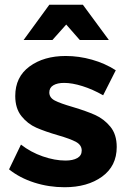

<svg xmlns="http://www.w3.org/2000/svg" viewBox="-20 -780 539 806"><path d="M249 -432Q221 -432 204 -422Q187 -412 187 -392Q187 -370 210 -358Q233 -346 285 -331Q342 -314 379 -297.5Q416 -281 443 -248.5Q470 -216 470 -163Q470 -83 408.5 -38.5Q347 6 251 6Q185 6 124 -13.5Q63 -33 18 -69L68 -173Q109 -141 159.5 -123.5Q210 -106 255 -106Q286 -106 304.5 -116.5Q323 -127 323 -148Q323 -171 299.5 -184Q276 -197 224 -212Q169 -228 132.5 -244Q96 -260 70 -292.5Q44 -325 44 -377Q44 -457 104 -501Q164 -545 256 -545Q311 -545 366 -529.5Q421 -514 466 -485L413 -380Q369 -405 326 -418.5Q283 -432 249 -432ZM437 -612H315L258 -677L200 -612H79L187 -760H328Z"/></svg>

Font: Montserrat arm2 SemiBold
Style: Regular
Weight: 600
Designer: Julieta Ulanovsky
Foundry: Julieta Ulanovsky
Version: Version 6.000